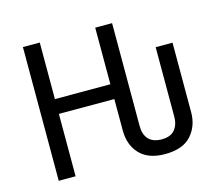

<svg xmlns="http://www.w3.org/2000/svg" viewBox="-102 -848 1142 990"><g transform="rotate(-15 469.0 -352.5)"><path d="M97 0V-714H187V-412H483V-714H573V-164Q573 -119 596.5 -94Q620 -69 666 -69Q714 -69 736 -96Q758 -123 758 -165V-536H848V-165Q848 -91 803 -41Q758 9 663 9Q575 9 529 -39Q483 -87 483 -166V-333H187V0Z"/></g></svg>

Font: Noto Sans IKEA
Style: Regular
Weight: 400
Designer: Monotype Design Team
Foundry: Monotype Imaging Inc.
Version: Version 2.001